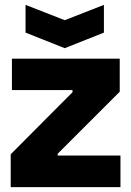

<svg xmlns="http://www.w3.org/2000/svg" viewBox="-20 -769 539 789"><path d="M24 0V-135L278 -390V-399H29V-528H472V-392L217 -137V-130H475V0ZM85 -749 246 -686 407 -749V-635L246 -571L85 -635Z"/></svg>

Font: Bricolage Grotesque 72pt ExtraBold
Style: Regular
Weight: 800
Designer: Mathieu Triay
Foundry: Atelier Triay
Version: Version 1.001;gftools[0.9.33.dev8+g029e19f]